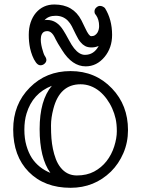

<svg xmlns="http://www.w3.org/2000/svg" viewBox="-20 -830 641 873"><path d="M215.8 -439.9Q128.4 -406.2 100.6 -313.5Q90.8 -281.2 90.8 -240.7Q90.8 -200.2 100.1 -168Q109.4 -135.7 125 -111.3Q155.3 -65.9 209 -43.9Q160.2 -111.8 160.2 -243.2Q160.2 -374.5 215.8 -439.9ZM432.6 -415Q393.1 -446.8 346.2 -446.8Q251.5 -446.8 222.7 -335.4Q211.9 -294.4 211.9 -259.5Q211.9 -224.6 213.9 -200.4Q215.8 -176.3 220.7 -152.6Q225.6 -128.9 233.9 -106.9Q242.2 -85 255.4 -68.4Q284.2 -32.2 329.3 -32.2Q374.5 -32.2 408 -50Q441.4 -67.9 464.4 -97.2Q487.3 -126.5 499.3 -164.1Q511.2 -201.7 511.2 -233.4Q511.2 -265.1 505.9 -289.6Q500.5 -314 490.2 -336.9Q480 -359.9 465.3 -379.9Q450.7 -399.9 432.6 -415ZM562 -238.8Q562 -182.6 541 -133.8Q520 -85 484.4 -49.8Q408.7 23.9 300.8 23.9Q182.1 23.9 110.8 -48.3Q40 -120.1 40 -241.2Q40 -356 115.2 -431.6Q189.5 -506.8 300.8 -506.8Q414.1 -506.8 489.3 -427.7Q562 -351.6 562 -238.8ZM428.7 -621.1Q413.6 -614.3 396.2 -614.3Q378.9 -614.3 367.2 -620.6Q355.5 -627 347.2 -637.2Q336.4 -648.9 325 -673.1Q313.5 -697.3 306.2 -711.2Q298.8 -725.1 288.6 -735.8Q266.6 -758.3 233.2 -758.3Q199.7 -758.3 182.6 -738.3Q185.1 -739.3 188 -739.3H194.8Q238.8 -739.3 268.1 -691.9Q277.8 -676.8 292.2 -649.9Q306.6 -623 316.9 -610.4Q340.8 -580.6 366.2 -580.6Q407.2 -580.6 428.7 -621.1ZM457 -793.5Q489.7 -741.2 489.7 -671.4Q489.7 -612.8 455.6 -571.3Q419.9 -528.3 369.6 -528.3Q308.1 -528.3 262.2 -602.1Q239.7 -637.2 233.4 -650.6Q227.1 -664.1 222.2 -671.4Q210 -688.5 195.8 -688.5Q181.6 -688.5 175 -681.4Q168.5 -674.3 166.5 -663.1Q164.6 -651.9 166 -638.4Q167.5 -625 170.9 -611.8Q178.2 -584.5 183.1 -576.7Q190.9 -565.9 190.9 -557.1Q190.9 -548.3 182.9 -540.8Q174.8 -533.2 163.8 -533.2Q152.8 -533.2 143.3 -546.1Q133.8 -559.1 127.2 -576.2Q120.6 -593.3 116.7 -610.8Q110.8 -639.6 110.8 -671.4Q110.8 -703.1 119.4 -728.3Q127.9 -753.4 143.1 -771.5Q175.8 -809.6 227.1 -809.6Q313 -809.6 350.1 -737.8Q359.4 -719.2 367.7 -701.7Q384.3 -665.5 394.8 -665.5Q405.3 -665.5 412.1 -670.2Q418.9 -674.8 423.3 -682.1Q430.7 -695.3 430.7 -711.4Q430.7 -741.7 416 -762.2Q409.7 -767.6 409.7 -778.1Q409.7 -788.6 418 -795.9Q426.3 -803.2 434.1 -803.2Q446.3 -803.2 457 -793.5Z"/></svg>

Font: Ribeye Marrow
Style: Regular
Weight: 400
Designer: Astigmatic (AOETI)
Foundry: Astigmatic (AOETI)
Version: Version 1.000